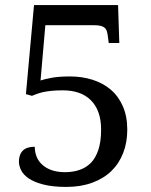

<svg xmlns="http://www.w3.org/2000/svg" viewBox="-20 -733 599 763"><path d="M238.8 -48.8Q269.5 -48.8 295.7 -57.6Q321.8 -66.4 341.3 -85.9Q360.4 -105.5 371.1 -138.2Q381.8 -170.9 381.8 -217.8Q381.8 -257.3 371.1 -286.6Q360.4 -315.9 340.3 -335.4Q320.3 -355 292.5 -364.5Q264.6 -374 230 -374Q204.1 -374 185.3 -372.1Q166.5 -370.1 152.3 -367.2Q137.7 -363.8 127 -359.9Q116.2 -356 106.9 -352.1L83 -358.9L115.2 -712.9H449.2L454.1 -562H412.1L408.2 -591.8Q406.7 -602.5 404.1 -610.4Q401.4 -618.2 395.5 -623Q389.6 -627.9 379.6 -630.4Q369.6 -632.8 354 -632.8H160.2L141.1 -413.1Q156.2 -418.5 185.1 -423.8Q213.9 -429.2 257.8 -429.2Q306.2 -429.2 347.9 -416Q389.6 -402.8 420.4 -376.5Q451.2 -350.1 468.5 -310.1Q485.8 -270 485.8 -217.8Q485.8 -167 469.5 -125Q453.1 -83 422.4 -53.2Q391.6 -23.4 346.2 -6.8Q300.8 9.8 244.1 9.8Q189 9.8 152.3 0.2Q115.7 -9.3 94.2 -23.9Q72.8 -38.6 64 -56.4Q55.2 -74.2 55.2 -90.8Q55.2 -118.7 70.6 -134.3Q85.9 -149.9 118.2 -149.9Q118.2 -128.4 125.7 -109.9Q133.3 -91.3 148.4 -78.1Q163.1 -64.5 185.8 -56.6Q208.5 -48.8 238.8 -48.8Z"/></svg>

Font: Sitara
Style: Regular
Weight: 400
Designer: Neelakash Kshetrimayum
Foundry: Neelakash Kshetrimayum
Version: Version 1.000;PS Version 1.000;PS 1.0;hotconv 1.;hotconv 1.0